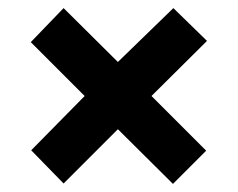

<svg xmlns="http://www.w3.org/2000/svg" viewBox="-20 -590 587 474"><path d="M408 -570 271 -437 137 -570 56 -486 189 -353 57 -219 137 -137 271 -271 407 -136 489 -218 354 -353 491 -489Z"/></svg>

Font: Noto Sans Lao SemiCondensed ExtraBold
Style: Regular
Weight: 800
Width: 4
Designer: Monotype Design Team
Foundry: Monotype Imaging Inc.
Version: Version 2.003